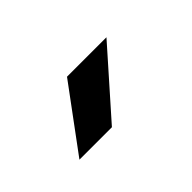

<svg xmlns="http://www.w3.org/2000/svg" viewBox="-28 -872 378 378"><g transform="rotate(-45 160.5 -683.5)"><path d="M48.8 -617.2 147 -750H256.8L139.2 -617.2Z"/></g></svg>

Font: Carme
Style: Regular
Weight: 400
Version: 1.000